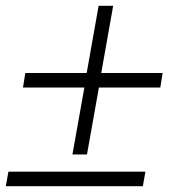

<svg xmlns="http://www.w3.org/2000/svg" viewBox="-25 -640 657 660"><path d="M224 -109 265 -339H54L62 -389H273L314 -620H364L323 -389H534L526 -339H315L274 -109ZM-5 0 4 -50H475L466 0Z"/></svg>

Font: Archivo SemiBold Thin
Style: Italic
Weight: 250
Italic angle: -10°
Version: Version 2.001